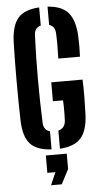

<svg xmlns="http://www.w3.org/2000/svg" viewBox="-65 -847 581 1100"><g transform="rotate(-5 225.0 -297.5)"><path d="M203.8 8.3Q117.4 3.5 80.7 -38.5Q44 -80.5 41.1 -171.1Q39.6 -221.1 38.9 -279.3Q38.2 -337.5 38.2 -398Q38.2 -458.4 38.9 -516Q39.6 -573.7 41.1 -622.6Q44.5 -717.7 81.7 -760.6Q119 -803.6 203.8 -808.3V-704Q185.6 -699.1 176.2 -686.4Q166.9 -673.7 165.9 -652.3Q163.3 -593.9 162.1 -530Q160.8 -466.1 160.8 -400.4Q160.8 -334.8 162.1 -271Q163.3 -207.1 165.9 -148.5Q166.6 -127.3 176 -114.1Q185.3 -100.9 203.8 -96ZM251.9 8.5V-95.9Q271 -100.6 281.5 -113.8Q292.1 -127.1 293.8 -148.5Q294.7 -164.7 295 -186Q295.2 -207.3 295 -228.6Q294.7 -249.9 293.8 -266H235.4V-374.7H415.4Q417.5 -331.4 417.1 -277.9Q416.7 -224.3 414.6 -171.1Q410.3 -80.7 372.5 -38.6Q334.7 3.6 251.9 8.5ZM287.4 -506.8Q288.9 -538.6 288.9 -579.8Q288.9 -621 287.4 -652.3Q286.4 -672.8 277.4 -685.6Q268.5 -698.4 251.9 -703.3V-808.3Q332.2 -803.5 369.4 -761.4Q406.7 -719.3 412.2 -629.8Q413.7 -602.1 413.7 -568.6Q413.7 -535 412.2 -506.8ZM183 212.6 214.3 140H168V40H288.2V128.4L244.6 212.6Z"/></g></svg>

Font: Big Shoulders Stencil Display SC Thin
Style: Regular
Weight: 100
Designer: Patric King
Foundry: XO Type Co
Version: Version 2.001